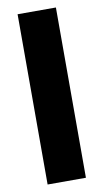

<svg xmlns="http://www.w3.org/2000/svg" viewBox="-87 -868 455 844"><g transform="rotate(-10 140.5 -446.0)"><path d="M226 -66V-826H55V-66Z"/></g></svg>

Font: Noto Sans Malayalam UI Condensed Black
Style: Regular
Weight: 900
Width: 3
Designer: Jelle Bosma - Monotype Design Team
Foundry: Monotype Imaging Inc.
Version: Version 2.104